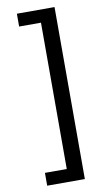

<svg xmlns="http://www.w3.org/2000/svg" viewBox="-105 -830 597 1079"><g transform="rotate(-10 193.0 -290.5)"><path d="M73.2 200.2V127H197.8V-708H73.2V-781.2H288.1V200.2Z"/></g></svg>

Font: Andika FrenchTight
Style: Regular
Weight: 400
Designer: Victor Gaultney, Annie Olsen, Julie Remington, Don Collingsworth, Eric Hays, Becca Hirsbrunner
Foundry: SIL International
Version: Version 5.000 ; Dig1 Dig4Opn Dig7 LnSpcTght